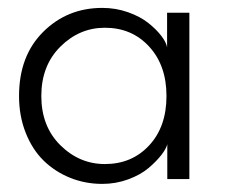

<svg xmlns="http://www.w3.org/2000/svg" viewBox="-20 -442 556 474"><path d="M393 0V-86Q390.5 -75 378.2 -59.2Q366 -43.5 346.5 -27Q327 -10.5 296.5 0.8Q266 12 232.5 12Q190.5 12 153.2 -3Q116 -18 88 -45.2Q60 -72.5 43.5 -114Q27 -155.5 27 -205Q27 -304 86.5 -363.2Q146 -422.5 232.5 -422.5Q266 -422.5 296.2 -411.8Q326.5 -401 346.2 -385.2Q366 -369.5 378.2 -353.5Q390.5 -337.5 392.5 -325V-410.5H447.5V0ZM239 -37Q305.5 -37 348.2 -83Q391 -129 391 -205Q391 -280.5 348.2 -327Q305.5 -373.5 239 -373.5Q176 -373.5 129 -326.8Q82 -280 82 -205Q82 -130 129 -83.5Q176 -37 239 -37Z"/></svg>

Font: League Spartan Light
Style: Regular
Weight: 277
Foundry: The League of Moveable Type
Version: Version 2.002